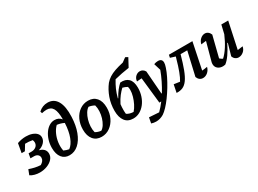

<svg xmlns="http://www.w3.org/2000/svg" viewBox="-44 -1550 3426 2547"><g transform="rotate(-30 1669.5 -276.0)"><path d="M139 11Q100 11 62 1Q24 -9 -4 -28L26 -105Q68 -90 110.5 -80.5Q153 -71 196 -69Q253 -102 253 -150Q253 -179 232.5 -197Q212 -215 177 -215H122L134 -285H181Q221 -285 249.5 -308Q278 -331 278 -370Q278 -389 269 -409Q212 -420 157 -418L105 -333H55L80 -473Q113 -485 146.5 -491Q180 -497 213 -497Q265 -497 306 -482.5Q347 -468 370.5 -442.5Q394 -417 394 -382Q394 -338 360 -302.5Q326 -267 271 -252Q318 -241 343 -214Q368 -187 368 -147Q368 -101 336 -65.5Q304 -30 251.5 -9.5Q199 11 139 11Z M595 10Q521 10 479 -43Q437 -96 437 -191Q437 -253 454 -308Q471 -363 500.5 -405.5Q530 -448 568.5 -472Q607 -496 650 -496Q716 -496 753 -447Q754 -562 724.5 -614.5Q695 -667 628 -667Q613 -667 593.5 -664.5Q574 -662 555 -657L546 -686Q606 -742 686 -742Q782 -742 829.5 -659Q877 -576 870 -418Q865 -291 829 -194.5Q793 -98 732.5 -44Q672 10 595 10ZM551 -87Q590 -69 628 -62Q681 -100 713.5 -185Q746 -270 752 -394Q725 -407 699 -414.5Q673 -422 646 -425Q607 -387 581.5 -331Q556 -275 547.5 -211.5Q539 -148 551 -87Z M1087 11Q1006 11 960.5 -44Q915 -99 915 -195Q915 -280 947.5 -348.5Q980 -417 1036.5 -456.5Q1093 -496 1164 -496Q1245 -496 1290.5 -442.5Q1336 -389 1336 -292Q1336 -207 1303 -138.5Q1270 -70 1213.5 -29.5Q1157 11 1087 11ZM1119 -62Q1149 -80 1172 -117Q1195 -154 1209.5 -201Q1224 -248 1226.5 -298.5Q1229 -349 1217 -393Q1176 -416 1131 -422Q1101 -403 1078 -365Q1055 -327 1041 -279.5Q1027 -232 1024.5 -182.5Q1022 -133 1033 -90Q1070 -68 1119 -62Z M1572 11Q1488 11 1445.5 -46Q1403 -103 1403 -202Q1403 -306 1436 -398.5Q1469 -491 1525 -563Q1555 -598 1594 -623Q1633 -648 1687.5 -667Q1742 -686 1818 -703L1881 -749L1918 -729L1850 -603Q1794 -595 1736.5 -584Q1679 -573 1625 -559Q1590 -502 1565.5 -446.5Q1541 -391 1524 -324L1529 -322Q1561 -381 1592.5 -421Q1624 -461 1656 -490Q1737 -497 1781.5 -453.5Q1826 -410 1826 -314Q1826 -248 1806.5 -189Q1787 -130 1752 -85Q1717 -40 1671 -14.5Q1625 11 1572 11ZM1511 -156Q1511 -140 1511.5 -124.5Q1512 -109 1514 -94Q1535 -79 1561 -72Q1587 -65 1615 -64Q1646 -98 1670 -146Q1694 -194 1708.5 -245Q1723 -296 1723 -339Q1723 -367 1716 -389Q1683 -408 1646 -417Q1613 -386 1580.5 -344.5Q1548 -303 1516 -240Q1511 -199 1511 -156Z M1973 0 1930 -397Q1901 -395 1885.5 -394Q1870 -393 1856 -391Q1860 -437 1889.5 -464Q1919 -491 1955 -491Q1978 -491 1997.5 -479Q2017 -467 2030 -444L2057 -91H2064Q2104 -156 2139 -227Q2174 -298 2201 -371L2169 -476Q2202 -488 2231 -488Q2294 -488 2294 -429Q2294 -403 2279 -359Q2261 -304 2230 -241Q2199 -178 2161 -115.5Q2123 -53 2082 3Q2041 59 2001.5 100.5Q1962 142 1930 163Q1874 197 1812 197Q1775 197 1740 185L1756 100L1906 110Q1955 62 2002 -1Z M2235 3 2259 -116 2349 -103Q2403 -188 2460 -395L2468 -421L2391 -445L2400 -487H2760L2677 -84Q2717 -87 2758 -95Q2747 -50 2713.5 -21Q2680 8 2640 8Q2611 8 2589.5 -8.5Q2568 -25 2557 -55L2640 -416H2538Q2503 -290 2471.5 -207Q2440 -124 2406 -77Q2372 -30 2331 -12Q2290 6 2235 3Z M3105 -55 3156 -233 3149 -236Q3108 -152 3064.5 -90Q3021 -28 2981 1Q2962 5 2947 5Q2898 5 2868 -21Q2838 -47 2838 -90Q2838 -107 2843 -124L2918 -400Q2877 -396 2841 -391Q2852 -438 2884 -465.5Q2916 -493 2952 -493Q2978 -493 2999 -477Q3020 -461 3032 -431L2952 -112Q2973 -92 2996 -82Q3044 -126 3088 -194Q3132 -262 3172 -355L3203 -487H3308L3222 -84Q3261 -88 3303 -95Q3293 -47 3259 -20Q3225 7 3187 7Q3160 7 3138 -8.5Q3116 -24 3105 -55Z"/></g></svg>

Font: Piazzolla SemiBold
Style: Italic
Weight: 600
Italic angle: -11.3°
Designer: Juan Pablo del Peral
Foundry: Huerta Tipografica
Version: Version 1.330